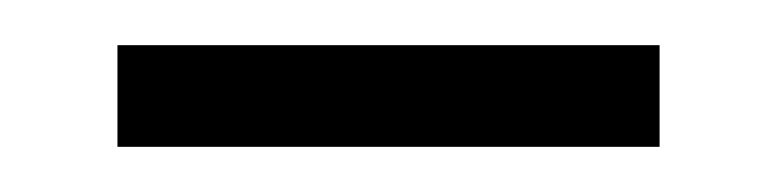

<svg xmlns="http://www.w3.org/2000/svg" viewBox="-20 -294 344 85"><path d="M32 -229V-274H272V-229Z"/></svg>

Font: EIisabethische
Style: Book
Weight: 400
Designer: Salychow
Version: Version 1.3